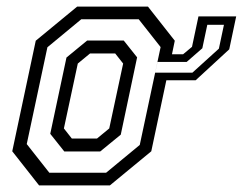

<svg xmlns="http://www.w3.org/2000/svg" viewBox="-20 -560 734 580"><path d="M129 -38.2H300.5L402.2 -122.2L465.2 -417.8L399 -501.8H225.5L123.2 -417.2L60.8 -124.8ZM174.2 -102.5 131.8 -155.8 180.8 -386.2 243.2 -437.5H353.8L394.2 -386.8L344.8 -153.2L282.8 -102.5ZM197 -141.5H273L310 -172L352 -368L328 -398.5H252L215 -368L173 -172ZM606.2 -485 591.2 -414.2 544 -373H455.8L448.8 -340.5H561.2L641.2 -413L656.5 -485ZM579.5 -510.5H693.5L672.5 -411L571 -317.5H482.5L437 -103L312 0H98L17 -103L88 -437L213 -540H427L508 -437L499.5 -396H533L560 -418.5Z"/></svg>

Font: Tourney Thin
Style: Italic
Weight: 100
Italic angle: -12°
Designer: Tyler Finck
Foundry: Etcetera Type Co
Version: Version 1.015